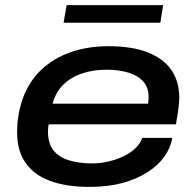

<svg xmlns="http://www.w3.org/2000/svg" viewBox="-20 -720 768 752"><path d="M331 12Q241 12 177.5 -11Q114 -34 80.5 -81.5Q47 -129 47 -201Q47 -238 53 -271.5Q59 -305 69 -334Q94 -402 142.5 -447.5Q191 -493 258 -516Q325 -539 405 -539Q498 -539 559.5 -514.5Q621 -490 651.5 -445.5Q682 -401 682 -338Q682 -325 680 -304Q678 -283 669 -233H171Q169 -225 168.5 -218Q168 -211 168 -204Q168 -158 189.5 -131Q211 -104 250.5 -92Q290 -80 342 -80Q373 -80 405 -87.5Q437 -95 464 -108Q491 -121 510.5 -139.5Q530 -158 537 -180H655Q648 -141 624 -107Q600 -73 558.5 -46Q517 -19 460.5 -3.5Q404 12 331 12ZM186 -314H560Q561 -321 561.5 -327Q562 -333 562 -339Q562 -379 539.5 -402.5Q517 -426 480 -436.5Q443 -447 398 -447Q345 -447 301.5 -432.5Q258 -418 228 -388.5Q198 -359 186 -314ZM229 -631 241 -700H619L608 -631Z"/></svg>

Font: Archivo Expanded Medium
Style: Italic
Weight: 500
Width: 7
Italic angle: -10°
Designer: Hector Gatti
Foundry: Omnibus-Type
Version: Version 2.001